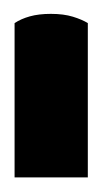

<svg xmlns="http://www.w3.org/2000/svg" viewBox="35 -186 143 270"><g transform="rotate(-90 107.0 -51.5)"><path d="M-8 -103H209V0H-8ZM209 0V-103Q215 -94 218.5 -81.5Q222 -69 222 -52Q222 -34 218 -21Q214 -8 209 0Z"/></g></svg>

Font: Baloo Bhaijaan 2 Medium
Style: Regular
Weight: 500
Designer: Sanskriti Dholi, Noopur Datye and Ek Type
Foundry: Ek Type
Version: Version 1.701